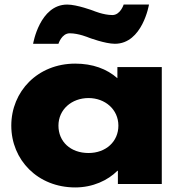

<svg xmlns="http://www.w3.org/2000/svg" viewBox="-20 -807 759 842"><path d="M369.4 -642C369.4 -642 440.9 -615 483.8 -615C604.8 -615 633.4 -787 633.4 -787H522.3C522.3 -787 508 -741 472.8 -741C433.2 -741 389.2 -760 389.2 -760C389.2 -760 317.7 -787 274.8 -787C153.8 -787 125.2 -615 125.2 -615H236.3C236.3 -615 250.6 -661 285.8 -661C325.4 -661 369.4 -642 369.4 -642ZM29.5 -256C29.5 -406 145 -528 310 -528C385.9 -528 448.6 -505 494.8 -464V-513H689.5V0H497V-58H494.8C453 -16 387 15 310 15C145 15 29.5 -106 29.5 -256ZM236.3 -256C236.3 -186 289.1 -136 368.3 -136C444.2 -136 499.2 -186 499.2 -256C499.2 -327 440.9 -377 368.3 -377C294.6 -377 236.3 -327 236.3 -256Z"/></svg>

Font: Hussar
Style: BdWide
Weight: 700
Foundry: Cannot Into Space Fonts
Version: Version 2.00